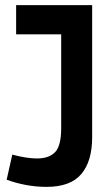

<svg xmlns="http://www.w3.org/2000/svg" viewBox="-20 -720 420 750"><path d="M6 -18 28 -116Q54 -109 79 -105Q104 -101 124 -101Q172 -101 195.5 -126Q219 -151 219 -219V-586H43V-700H340V-184Q340 -90 297.5 -40Q255 10 162 10Q121 10 81 2.5Q41 -5 6 -18Z"/></svg>

Font: Georama Semi Condensed SemiBold
Style: Regular
Weight: 600
Width: 4
Designer: Jean-Baptiste Levee
Foundry: Production Type
Version: Version 1.000